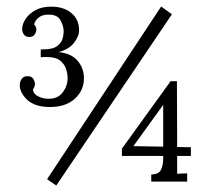

<svg xmlns="http://www.w3.org/2000/svg" viewBox="-20 -558 638 590"><path d="M129.1 -229.2Q85.8 -230.3 63.3 -251.7Q40.7 -273.2 40.7 -296.7Q40.7 -306.9 46.6 -315.4Q52.4 -323.8 63.1 -323.8Q76.6 -324.5 82 -316.3Q87.3 -308 87.3 -299.6Q87.3 -295.9 85.6 -291.2Q84 -286.4 81 -283.1Q83.2 -268.4 98.1 -261.5Q112.9 -254.5 129.1 -254.5Q158.4 -254.5 173.1 -274.5Q187.8 -294.5 187.8 -317.6Q187.8 -330 183.2 -345.3Q178.6 -360.5 165.2 -371.5Q151.8 -382.5 125.4 -382.8Q122.8 -382.8 117.3 -382.8Q111.8 -382.8 105.2 -382.1V-406.3Q107.4 -406.3 109.3 -406.3Q111.1 -406.3 113.3 -406.3Q142.6 -406.3 155.8 -416.6Q169.1 -426.8 172.4 -439.7Q175.7 -452.5 175.7 -460.2Q175.7 -478.9 165.4 -496.5Q155.1 -514.1 126.9 -513Q108.9 -512.7 98.1 -503.5Q87.3 -494.3 84.7 -482.9Q88.4 -480.4 90 -475.6Q91.7 -470.8 91.7 -466.4Q91.7 -460.2 86.5 -452.1Q81.4 -444.1 68.9 -444.4Q59 -444.4 53.5 -451.8Q48 -459.1 48 -469.4Q48 -482.9 58.1 -498.9Q68.2 -514.9 88 -526.2Q107.8 -537.6 137.5 -537.6Q175.7 -537.6 199.3 -518Q223 -498.3 223 -465Q223 -446.3 207.2 -426.1Q191.4 -405.9 159.9 -397.9Q199.1 -394.2 218.6 -371.1Q238 -348 238 -317.6Q238 -279.8 209.2 -253.9Q180.4 -228.1 129.1 -229.2ZM475.2 -538 508.3 -514.1 152.9 12.1 124.7 -7.3ZM444.8 0V-21.6Q467.9 -22.4 474.7 -36.1Q481.5 -49.9 481.5 -71.1V-78.8H354.6V-101.2L504.2 -308.4H523.7L524.4 -106.3L566.6 -105.6V-78.8H524.4Q524.4 -65.3 524.4 -51.3Q524.4 -37.4 524.4 -23.8Q532.1 -24.6 539.6 -24.8Q547.1 -24.9 555.2 -25.3V0ZM481.5 -107.4V-235.8L389.8 -108.9Z"/></svg>

Font: Parastoo
Style: Regular
Weight: 400
Foundry: Saber Rastikerdar (saber.rastikerdar@gmail.com)
Version: Version 3.000